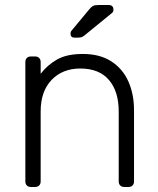

<svg xmlns="http://www.w3.org/2000/svg" viewBox="-20 -745 630 765"><path d="M103 0Q93 0 87 -6Q81 -12 81 -22V-498Q81 -508 87 -514Q93 -520 103 -520H120Q130 -520 136 -514Q142 -508 142 -498V-451Q169 -486 207.5 -508Q246 -530 310 -530Q378 -530 423.5 -500.5Q469 -471 491.5 -420.5Q514 -370 514 -306V-22Q514 -12 508 -6Q502 0 492 0H475Q465 0 459 -6Q453 -12 453 -22V-301Q453 -381 414 -426.5Q375 -472 300 -472Q229 -472 185.5 -426.5Q142 -381 142 -301V-22Q142 -12 136 -6Q130 0 120 0ZM277 -595Q261 -595 261 -611Q261 -619 266 -624L335 -707Q343 -717 350 -721Q357 -725 372 -725H413Q432 -725 432 -706Q432 -699 427 -694L318 -605Q310 -598 303.5 -596.5Q297 -595 287 -595Z"/></svg>

Font: Rubik Light Light
Style: Regular
Weight: 300
Version: Version 2.101